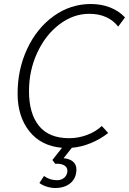

<svg xmlns="http://www.w3.org/2000/svg" viewBox="-20 -730 645 960"><path d="M605 -643 571 -597Q547 -628 510.5 -644.5Q474 -661 426 -661Q347 -661 277.5 -608.5Q208 -556 166.5 -467Q125 -378 125 -274Q125 -162 175 -100.5Q225 -39 326 -39Q371 -39 414.5 -55Q458 -71 489 -100L521 -65Q480 -33 433 -14Q386 5 339 9L298 61Q329 64 345.5 78.5Q362 93 362 117Q362 160 333 185Q304 210 256 210Q236 210 214.5 203.5Q193 197 177 185L200 150Q229 171 265 171Q288 171 302.5 157.5Q317 144 317 123Q317 106 300.5 96.5Q284 87 256 89L242 70L290 9Q185 0 126.5 -74Q68 -148 68 -262Q68 -384 116.5 -487Q165 -590 249 -650Q333 -710 434 -710Q486 -710 530 -693Q574 -676 605 -643Z"/></svg>

Font: Niramit ExtraLight
Style: Italic
Weight: 200
Italic angle: -10°
Designer: Katatrad Aksorn Co.,Ltd.
Foundry: Cadson Demak Co.,Ltd.
Version: Version 1.000; ttfautohint (v1.6)